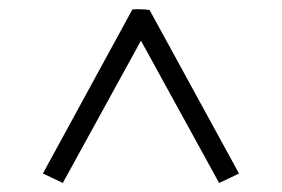

<svg xmlns="http://www.w3.org/2000/svg" viewBox="-20 -732 624 425"><path d="M75 -348 273 -711Q281 -712 292 -711.5Q303 -711 311 -710L509 -348Q499 -343 487.5 -337.5Q476 -332 465 -327L292 -642L119 -327Q109 -332 97 -337.5Q85 -343 75 -348Z"/></svg>

Font: Tiro Devanagari Sanskrit
Style: Regular
Weight: 400
Designer: Devanagari: John Hudson & Fiona Ross. Latin: John Hudson.
Foundry: Tiro Typeworks Ltd.
Version: Version 1.52